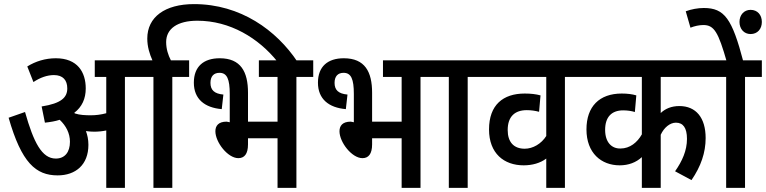

<svg xmlns="http://www.w3.org/2000/svg" viewBox="-20 -916 3734 936"><path d="M411 -210C411 -236 406 -258 399 -277C413 -275 427 -274 439 -274C459 -274 479 -276 498 -280V0H589V-541H672V-622H442V-541H498V-364C472 -357 447 -354 423 -354C397 -354 369 -355 345 -363C344 -364 343 -365 342 -366C380 -395 398 -435 398 -485C398 -564 358 -632 252 -632C201 -632 153 -617 113 -592L143 -516C176 -538 210 -550 243 -550C287 -550 308 -525 308 -485C308 -441 279 -412 183 -397L199 -318C226 -321 250 -325 271 -332C302 -303 321 -266 321 -225C321 -174 296 -143 252 -143C184 -143 144 -222 102 -370L22 -342C85 -122 155 -61 261 -61C349 -61 411 -113 411 -210Z M820 -541H902V-622H813C800 -647 790 -677 790 -711C790 -776 845 -815 942 -815C1101 -815 1240 -731 1333 -615H1430C1328 -768 1153 -896 926 -896C784 -896 698 -833 698 -728C698 -689 709 -653 723 -622H659V-541H728V0H820Z M1051 -632C973 -632 925 -592 925 -513C925 -433 978 -391 1061 -384L1069 -455C1025 -459 1006 -477 1006 -512C1006 -544 1022 -561 1050 -561C1087 -561 1100 -530 1100 -458V-320L1085 -323C1045 -323 1030 -303 1030 -276C1030 -223 1090 -145 1142 -145C1171 -145 1189 -165 1189 -212V-242H1333V0H1425V-541H1507V-622H1242V-541H1333V-323H1189V-464C1189 -566 1154 -632 1051 -632Z M1656 -632C1578 -632 1530 -592 1530 -513C1530 -433 1583 -391 1666 -384L1674 -455C1630 -459 1611 -477 1611 -512C1611 -544 1627 -561 1655 -561C1692 -561 1705 -530 1705 -458V-320L1690 -323C1650 -323 1635 -303 1635 -276C1635 -223 1695 -145 1747 -145C1776 -145 1794 -165 1794 -212V-242H1938V0H2030V-541H2112V-622H1847V-541H1938V-323H1794V-464C1794 -566 1759 -632 1656 -632Z M2260 -541H2342V-622H2099V-541H2168V0H2260Z M2816 -541V-622H2329V-541H2643V-253C2619 -215 2578 -191 2538 -191C2485 -191 2455 -223 2455 -282C2455 -349 2491 -379 2548 -379C2570 -379 2589 -376 2608 -371L2615 -451C2593 -457 2568 -460 2538 -460C2433 -460 2364 -405 2364 -285C2364 -168 2437 -110 2533 -110C2575 -110 2614 -121 2643 -143V0H2734V-541Z M3464 -541V-622H2803V-541H3109V-261C3087 -222 3051 -192 3005 -192C2962 -191 2930 -222 2930 -283C2930 -345 2961 -378 3018 -378C3039 -378 3058 -375 3075 -370L3082 -451C3062 -457 3038 -460 3011 -460C2902 -460 2839 -397 2839 -285C2839 -170 2911 -110 3001 -110C3044 -110 3081 -124 3109 -150V0H3201V-259C3217 -294 3246 -318 3275 -318C3310 -318 3329 -293 3329 -239C3329 -182 3306 -131 3271 -81L3351 -38C3397 -105 3420 -172 3420 -243C3420 -342 3373 -399 3292 -399C3253 -399 3223 -386 3201 -365V-541Z M3612 -541H3694V-622H3451V-541H3520V0H3612Z M3523 -615H3604C3549 -825 3512 -877 3411 -877C3382 -877 3350 -871 3323 -861L3346 -781C3366 -789 3389 -794 3409 -794C3462 -794 3482 -758 3523 -615ZM3585 -809C3585 -775 3607 -750 3639 -750C3673 -750 3694 -775 3694 -809C3694 -843 3673 -868 3639 -868C3607 -868 3585 -843 3585 -809Z"/></svg>

Font: Noto Sans Devanagari Condensed Medium
Style: Regular
Weight: 500
Width: 3
Designer: Jelle Bosma - Monotype Design Team
Foundry: Monotype Imaging Inc.
Version: Version 2.004